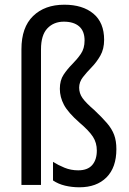

<svg xmlns="http://www.w3.org/2000/svg" viewBox="-20 -785 549 815"><path d="M422 -616Q422 -577 406 -549Q390 -521 369 -499.5Q348 -478 332 -457.5Q316 -437 316 -413Q316 -389 330 -369Q344 -349 380 -318Q413 -287 434 -262.5Q455 -238 464.5 -212.5Q474 -187 474 -152Q474 -74 432 -32Q390 10 317 10Q285 10 256 3Q227 -4 205 -19V-98Q227 -84 254 -73Q281 -62 312 -62Q352 -62 371.5 -84.5Q391 -107 391 -146Q391 -179 374.5 -204.5Q358 -230 318 -264Q269 -307 251.5 -340Q234 -373 234 -408Q234 -444 250 -468Q266 -492 286.5 -512.5Q307 -533 323 -556Q339 -579 339 -613Q339 -653 316 -673Q293 -693 251 -693Q208 -693 181 -664.5Q154 -636 154 -575V0H71V-576Q71 -669 120.5 -717Q170 -765 253 -765Q331 -765 376.5 -727Q422 -689 422 -616Z"/></svg>

Font: Noto Sans Devanagari Condensed
Style: Regular
Weight: 400
Width: 3
Designer: Jelle Bosma - Monotype Design Team
Foundry: Monotype Imaging Inc.
Version: Version 2.004; ttfautohint (v1.8.4.7-5d5b)